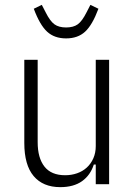

<svg xmlns="http://www.w3.org/2000/svg" viewBox="-20 -758 548 790"><path d="M374 -81H366Q352 -37 317.5 -12.5Q283 12 228 12Q157 12 118.5 -33.5Q80 -79 80 -170V-512H135V-173Q135 -108 163 -72.5Q191 -37 248 -37Q274 -37 297 -45Q320 -53 337 -68.5Q354 -84 364 -106.5Q374 -129 374 -157V-512H429V0H374ZM252 -600Q204 -600 174 -627.5Q144 -655 119 -722L152 -738L168 -707Q186 -671 204 -658Q222 -645 252 -645Q282 -645 300 -658Q318 -671 336 -707L352 -738L385 -722Q360 -655 330 -627.5Q300 -600 252 -600Z"/></svg>

Font: IBM Plex Sans Cond Light
Style: Regular
Weight: 300
Width: 3
Designer: Mike Abbink, Paul van der Laan, Pieter van Rosmalen
Foundry: Bold Monday
Version: Version 1.3